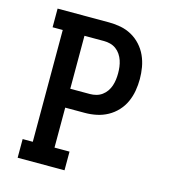

<svg xmlns="http://www.w3.org/2000/svg" viewBox="-109 -825 819 914"><g transform="rotate(15 300.0 -367.5)"><path d="M62 0V-92H112V-643H62V-735H316Q345 -735 373.5 -729.5Q402 -724 427.5 -710Q453 -696 473 -674Q493 -652 505 -625.5Q517 -599 522 -570Q527 -541 527 -512Q527 -483 522 -454Q517 -425 505 -398.5Q493 -372 473 -350.5Q453 -329 427.5 -315Q402 -301 373.5 -295Q345 -289 316 -289H219V-92H293V0ZM316 -382Q331 -382 346.5 -386Q362 -390 375 -399.5Q388 -409 397 -422Q406 -435 411 -450Q416 -465 418 -480.5Q420 -496 420 -512Q420 -528 418 -543.5Q416 -559 411 -574Q406 -589 397 -602.5Q388 -616 375 -625.5Q362 -635 346.5 -639Q331 -643 316 -643H219V-382Z"/></g></svg>

Font: Iosevka Etoile Semibold
Style: Regular
Weight: 600
Designer: Belleve Invis
Foundry: Belleve Invis
Version: Version 22.1.2; ttfautohint (v1.8.4)